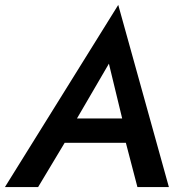

<svg xmlns="http://www.w3.org/2000/svg" viewBox="-48 -761 737 781"><path d="M511 0 464 -180H215L107 0H-28L433 -741L639 0ZM395 -502 265 -279H449Z"/></svg>

Font: Jost* Medium
Style: Italic
Weight: 500
Italic angle: -10°
Version: Version 3.7